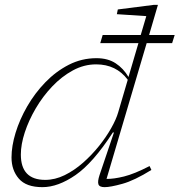

<svg xmlns="http://www.w3.org/2000/svg" viewBox="-20 -762 740 792"><path d="M393.5 -584 403.5 -617.5H560.5L583.5 -695.5L462 -703.5L466 -723L615 -742H631.5L595 -617.5H700.5L690 -584H585L419.5 -24Q449 -23.5 491.5 -34Q534 -44.5 597 -77L604.5 -61Q534.5 -17.5 485 -3.8Q435.5 10 411.5 10Q390 10 386 -1.8Q382 -13.5 390.5 -39.5L450 -215.5H445.5Q364 -90 291.8 -40Q219.5 10 155 10Q88 10 57.8 -25Q27.5 -60 27.5 -112.5Q27.5 -159 44.2 -214Q61 -269 92.2 -323.2Q123.5 -377.5 167 -422.5Q210.5 -467.5 263.8 -494.8Q317 -522 378 -522Q425 -522 457 -501Q489 -480 510 -444.5L551 -584ZM66 -124.5Q66 -20 166.5 -20Q207 -20 246.8 -39.5Q286.5 -59 322.8 -91Q359 -123 388.8 -160.2Q418.5 -197.5 439 -234Q459.5 -270.5 467.5 -298.5L507 -433Q459.5 -496.5 376.5 -496.5Q326.5 -496.5 280.5 -471.5Q234.5 -446.5 195.5 -405.5Q156.5 -364.5 127.5 -315Q98.5 -265.5 82.2 -215.8Q66 -166 66 -124.5Z"/></svg>

Font: Newsreader 6pt ExtraLight
Style: Italic
Weight: 275
Italic angle: -17°
Designer: Hugues Gentile
Foundry: Production Type
Version: Version 1.003; ttfautohint (v1.8.3)